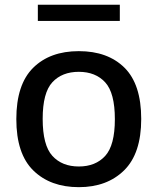

<svg xmlns="http://www.w3.org/2000/svg" viewBox="-20 -764 652 794"><path d="M306 10Q188.5 10 118 -58.8Q47.5 -127.5 47.5 -271.5Q47.5 -414.5 117 -483.5Q186.5 -552.5 306 -552.5Q425.5 -552.5 494.8 -484Q564 -415.5 564 -272Q564 -129 493.2 -59.5Q422.5 10 306 10ZM306 -75.5Q375 -75.5 415 -119.2Q455 -163 455 -271Q455 -380 415 -423.5Q375 -467 306 -467Q236.5 -467 196.5 -423.8Q156.5 -380.5 156.5 -272.5Q156.5 -163.5 196.5 -119.5Q236.5 -75.5 306 -75.5ZM136.5 -677.5V-744.5H475.5V-677.5Z"/></svg>

Font: Encode Sans SmExp Md
Style: Regular
Weight: 500
Width: 6
Designer: Multiple Designers
Foundry: Impallari Type
Version: Version 3.002; ttfautohint (v1.8.3) -l 8 -r 50 -G 200 -x 14 